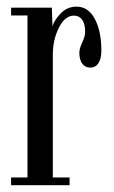

<svg xmlns="http://www.w3.org/2000/svg" viewBox="-20 -546 336 566"><path d="M12.7 0V-22.9H61V-500.5H12.7V-523.4H132.8L134.8 -468.3Q138.2 -483.9 157.7 -505.1Q177.2 -526.4 205.6 -526.4Q240.7 -526.4 259.8 -489.7Q278.8 -453.1 278.8 -397.5Q278.8 -373 270.3 -359.9Q261.7 -346.7 246.1 -346.7Q231 -346.7 222.4 -358.4Q213.9 -370.1 213.9 -390.6Q213.9 -402.8 222.4 -420.9Q231 -439 231 -451.7Q231 -475.6 222.2 -487.8Q213.4 -500 198.2 -500Q171.4 -500 153.6 -464.4Q135.7 -428.7 135.7 -384.8V-22.9H185.1V0Z"/></svg>

Font: Imbue
Style: Regular
Weight: 400
Designer: Tyler Finck
Foundry: Etcetera Type Company
Version: Version 0.910